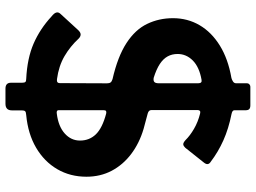

<svg xmlns="http://www.w3.org/2000/svg" viewBox="-136 -712 926 695"><g transform="rotate(90 327.5 -365.0)"><path d="M620.2 -214.2Q620.2 -155.6 592.8 -108.6Q565.4 -61.7 515.2 -32.2Q465.1 -2.8 397.3 3.6Q386.1 4.3 383.1 7.6Q380 10.9 380 20.3V55.8Q380 78.7 355.9 78.7H301.3Q280 78.7 280 58.8V18.9Q280 9.9 277.2 6.7Q274.4 3.6 265.7 3.6Q191.7 0 138.4 -23.1Q85 -46.3 39.9 -88.1Q16.8 -105.9 30.5 -120.2L89.9 -185Q98.2 -193.4 105.3 -193.4Q112.5 -193.4 119.5 -186.9Q148.2 -155.8 183.7 -135Q219.3 -114.2 266.6 -107.8Q281.4 -105.7 281.4 -117.7L282.1 -289Q282.1 -297.2 279 -301.6Q275.9 -306 267 -308.8Q185 -327.6 136.3 -359.4Q87.6 -391.1 67 -434.1Q46.3 -477.1 46.3 -527.6Q46.3 -580.5 71.6 -623.8Q96.8 -667.1 145.3 -697.2Q193.9 -727.3 262.7 -739.2Q268.6 -740.6 275.2 -744.7Q281.9 -748.9 281.9 -756.1V-794.3Q281.9 -800.9 285.9 -804.3Q289.9 -807.7 294.3 -807.7H361.7Q371 -807.7 375.4 -803.8Q379.7 -799.9 379.7 -789.2V-749.4Q379.7 -742.4 393.1 -739.6Q446.6 -728.9 488.5 -710.1Q530.5 -691.3 565.6 -664.6Q581.4 -655.1 569.2 -639.9L515.5 -572.3Q509.4 -565.7 503.5 -564.9Q497.6 -564.1 487.6 -573Q471.4 -589.5 446.6 -603.9Q421.8 -618.3 391.6 -625.8Q385.1 -627.5 382.1 -625.1Q379 -622.8 379 -617.8V-449Q379 -439.7 391.4 -436.2L446.9 -421.3Q498.9 -405.9 537.9 -376.4Q576.9 -346.9 598.6 -305.9Q620.2 -265 620.2 -214.2ZM281.9 -619.1Q281.9 -633.8 269 -631Q223.2 -622.9 199.5 -599.4Q175.9 -575.8 175.9 -544.5Q175.9 -524.3 184.6 -508.4Q193.3 -492.4 212.3 -479.9Q231.2 -467.5 261.9 -457.9Q272 -456 276.9 -459.9Q281.9 -463.9 281.9 -476ZM379.3 -113.8Q379.3 -105 392 -107.1Q438.1 -112.8 463.7 -135.8Q489.3 -158.7 489.3 -191.1Q489.3 -225.1 466.7 -248.5Q444.1 -271.9 392 -285.7Q385.7 -287.2 382.5 -285.4Q379.3 -283.5 379.3 -275.5V-113.8Z"/></g></svg>

Font: Libre Franklin Thin
Style: Regular
Weight: 100
Designer: Pablo Impallari, Rodrigo Fuenzalida, Nhung Nguyen
Foundry: Impallari Type
Version: Version 3.000